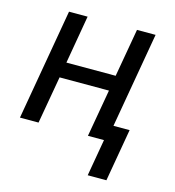

<svg xmlns="http://www.w3.org/2000/svg" viewBox="-105 -617 804 882"><g transform="rotate(15 296.5 -176.0)"><path d="M22.9 0ZM434.6 0H346.2L385.7 -225.6H150.9L111.3 0H22.9L114.7 -528.3H203.1L163.6 -299.3H397.9L438 -528.3H526.4ZM481 175.3H392.1L435.5 -74.7H524.4Z"/></g></svg>

Font: Roboto
Style: Italic
Weight: 400
Italic angle: -12°
Designer: Google
Version: Version 2.134; 2016; ttfautohint (v1.6)